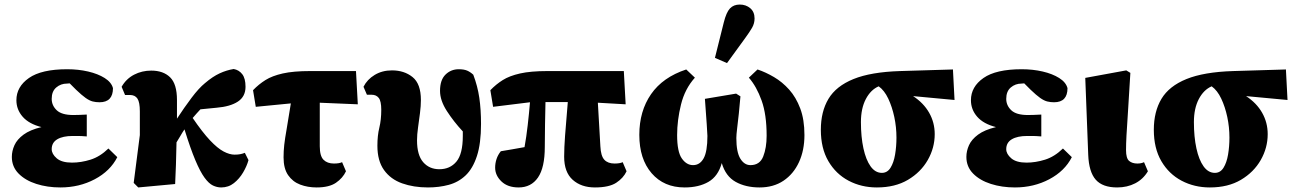

<svg xmlns="http://www.w3.org/2000/svg" viewBox="-20 -807 5693 843"><path d="M245 16Q188 16 139.5 0.5Q91 -15 61.5 -45Q32 -75 32 -118Q32 -144 43.5 -169.5Q55 -195 83.5 -216Q112 -237 162 -249Q107 -263 79.5 -294.5Q52 -326 52 -367Q52 -426 107 -464.5Q162 -503 275 -503Q324 -503 367 -493Q410 -483 439.5 -464.5Q469 -446 476 -420Q476 -358 417 -358Q401 -358 387 -361.5Q373 -365 356 -377Q339 -389 314 -413L286 -441Q281 -440 274 -440Q247 -440 227 -423Q207 -406 207 -373Q207 -344 229 -323Q251 -302 302 -302Q317 -302 327.5 -302.5Q338 -303 361 -304V-208Q336 -210 323 -210Q310 -210 299 -210Q256 -210 231.5 -195.5Q207 -181 207 -152Q207 -131 229 -112Q251 -93 296 -93Q336 -93 377.5 -106Q419 -119 456 -155L495 -117Q464 -56 396 -20Q328 16 245 16Z M587 16 567 -4 594 -214V-318Q594 -358 583.5 -374Q573 -390 550 -390H529L514 -426Q534 -461 568.5 -479Q603 -497 644 -497Q697 -497 727 -467.5Q757 -438 757 -368V-286Q789 -335 821 -377.5Q853 -420 880 -442Q914 -471 944.5 -485Q975 -499 1006 -504Q1029 -500 1043.5 -481.5Q1058 -463 1058 -426Q1058 -383 1024.5 -361Q991 -339 931 -334L860 -327Q852 -318 843 -308.5Q834 -299 826 -289Q869 -226 902 -191Q935 -156 961.5 -142Q988 -128 1010 -128Q1024 -128 1034.5 -130Q1045 -132 1055 -136L1071 -104Q1064 -78 1047.5 -50Q1031 -22 1007 -3Q983 16 951 16Q933 16 915 7.5Q897 -1 878 -27Q859 -53 837.5 -104Q816 -155 790 -239Q781 -226 772.5 -211Q764 -196 755 -182Q754 -133 752.5 -83.5Q751 -34 749 1Z M1103 -338 1091 -411Q1116 -437 1145.5 -455.5Q1175 -474 1221.5 -484.5Q1268 -495 1342 -495H1543L1551 -349L1384 -356V-165Q1384 -122 1400.5 -105.5Q1417 -89 1446 -89Q1470 -89 1482 -95L1499 -55Q1485 -25 1455 -4.5Q1425 16 1370 16Q1331 16 1298 3.5Q1265 -9 1245 -38Q1225 -67 1225 -116Q1225 -144 1228 -171Q1231 -198 1238.5 -240Q1246 -282 1257 -353Z M1859 16Q1796 16 1745.5 -2Q1695 -20 1666 -60.5Q1637 -101 1637 -167Q1637 -212 1645.5 -246.5Q1654 -281 1654 -325Q1654 -363 1643 -377Q1632 -391 1612 -391H1591L1576 -426Q1592 -458 1625 -478Q1658 -498 1701 -498Q1755 -498 1791.5 -468.5Q1828 -439 1828 -368Q1828 -342 1824 -310.5Q1820 -279 1815.5 -247.5Q1811 -216 1811 -191Q1811 -126 1838 -95Q1865 -64 1909 -64Q1956 -64 1984 -97.5Q2012 -131 2012 -210Q2012 -215 2012 -220.5Q2012 -226 2012 -230Q1972 -273 1942 -319.5Q1912 -366 1912 -408Q1912 -456 1936 -479.5Q1960 -503 1994 -503Q2017 -503 2031 -497Q2045 -491 2058 -479Q2077 -429 2084.5 -377.5Q2092 -326 2092 -263Q2092 -177 2074 -122Q2056 -67 2024.5 -37Q1993 -7 1950.5 4.5Q1908 16 1859 16Z M2145 -338 2133 -411Q2158 -437 2187.5 -455.5Q2217 -474 2263.5 -484.5Q2310 -495 2384 -495H2719L2727 -349L2605 -356L2616 -165Q2618 -122 2633.5 -105.5Q2649 -89 2678 -89Q2702 -89 2714 -95L2731 -55Q2717 -25 2685.5 -4.5Q2654 16 2592 16Q2532 16 2494.5 -17.5Q2457 -51 2457 -119Q2457 -158 2461 -211.5Q2465 -265 2473 -359H2375Q2374 -313 2373 -261Q2372 -209 2372 -162Q2372 -71 2342 -27.5Q2312 16 2257 16Q2209 16 2181.5 -10.5Q2154 -37 2154 -71Q2154 -90 2160 -108.5Q2166 -127 2179 -143Q2198 -146 2226.5 -151Q2255 -156 2283 -161Q2291 -205 2297 -257.5Q2303 -310 2307 -358Z M2986 16Q2895 16 2841 -46.5Q2787 -109 2787 -215Q2787 -319 2838.5 -393.5Q2890 -468 2993 -502L3031 -466Q2987 -417 2970 -348Q2953 -279 2953 -214Q2953 -141 2973.5 -111.5Q2994 -82 3023 -82Q3053 -82 3069.5 -112Q3086 -142 3086 -210Q3086 -221 3083 -261.5Q3080 -302 3075 -373L3212 -396L3231 -384Q3228 -346 3224 -309Q3220 -272 3216.5 -243.5Q3213 -215 3213 -201Q3213 -139 3230.5 -110.5Q3248 -82 3275 -82Q3316 -82 3331 -120Q3346 -158 3346 -211Q3346 -304 3324 -365.5Q3302 -427 3268 -466L3306 -502Q3342 -490 3378.5 -468.5Q3415 -447 3445 -413.5Q3475 -380 3493.5 -331Q3512 -282 3512 -214Q3512 -147 3488 -95Q3464 -43 3420 -13.5Q3376 16 3315 16Q3254 16 3210 -8.5Q3166 -33 3149 -91Q3133 -33 3090.5 -8.5Q3048 16 2986 16ZM3119 -553 3158 -709Q3169 -753 3185 -770Q3201 -787 3228 -787Q3255 -787 3274 -771Q3293 -755 3293 -726Q3293 -704 3282 -685Q3271 -666 3252 -640L3172 -530Z M3830 16Q3762 16 3706 -13.5Q3650 -43 3617 -99.5Q3584 -156 3584 -237Q3584 -317 3617.5 -373Q3651 -429 3727.5 -460Q3804 -491 3932 -495L4164 -502L4171 -368L3989 -385Q4035 -355 4059.5 -312Q4084 -269 4084 -218Q4084 -158 4053.5 -104.5Q4023 -51 3966.5 -17.5Q3910 16 3830 16ZM3760 -271Q3760 -206 3771 -155.5Q3782 -105 3802.5 -76.5Q3823 -48 3852 -48Q3876 -48 3890 -70.5Q3904 -93 3910 -128.5Q3916 -164 3916 -203Q3916 -249 3906.5 -293.5Q3897 -338 3880 -374Q3863 -410 3838 -428Q3803 -413 3781.5 -372Q3760 -331 3760 -271Z M4436 16Q4379 16 4330.5 0.5Q4282 -15 4252.5 -45Q4223 -75 4223 -118Q4223 -144 4234.5 -169.5Q4246 -195 4274.5 -216Q4303 -237 4353 -249Q4298 -263 4270.5 -294.5Q4243 -326 4243 -367Q4243 -426 4298 -464.5Q4353 -503 4466 -503Q4515 -503 4558 -493Q4601 -483 4630.5 -464.5Q4660 -446 4667 -420Q4667 -358 4608 -358Q4592 -358 4578 -361.5Q4564 -365 4547 -377Q4530 -389 4505 -413L4477 -441Q4472 -440 4465 -440Q4438 -440 4418 -423Q4398 -406 4398 -373Q4398 -344 4420 -323Q4442 -302 4493 -302Q4508 -302 4518.5 -302.5Q4529 -303 4552 -304V-208Q4527 -210 4514 -210Q4501 -210 4490 -210Q4447 -210 4422.5 -195.5Q4398 -181 4398 -152Q4398 -131 4420 -112Q4442 -93 4487 -93Q4527 -93 4568.5 -106Q4610 -119 4647 -155L4686 -117Q4655 -56 4587 -20Q4519 16 4436 16Z M4885 16Q4821 16 4791 -18Q4761 -52 4758 -127L4745 -465L4925 -498L4943 -487Q4937 -381 4932.5 -316Q4928 -251 4926 -213Q4924 -175 4924 -148Q4924 -112 4937.5 -100.5Q4951 -89 4974 -89Q4991 -89 5003 -95L5020 -55Q4999 -20 4964 -2Q4929 16 4885 16Z M5292 16Q5224 16 5168 -13.5Q5112 -43 5079 -99.5Q5046 -156 5046 -237Q5046 -317 5079.5 -373Q5113 -429 5189.5 -460Q5266 -491 5394 -495L5626 -502L5633 -368L5451 -385Q5497 -355 5521.5 -312Q5546 -269 5546 -218Q5546 -158 5515.5 -104.5Q5485 -51 5428.5 -17.5Q5372 16 5292 16ZM5222 -271Q5222 -206 5233 -155.5Q5244 -105 5264.5 -76.5Q5285 -48 5314 -48Q5338 -48 5352 -70.5Q5366 -93 5372 -128.5Q5378 -164 5378 -203Q5378 -249 5368.5 -293.5Q5359 -338 5342 -374Q5325 -410 5300 -428Q5265 -413 5243.5 -372Q5222 -331 5222 -271Z"/></svg>

Font: Source Serif Pro Black
Style: Regular
Weight: 900
Designer: Frank Grießhammer
Foundry: Adobe Systems Incorporated
Version: Version 3.001;hotconv 1.0.111;makeotfexe 2.5.65597